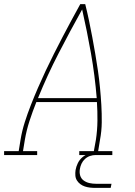

<svg xmlns="http://www.w3.org/2000/svg" viewBox="-38 -755 658 935"><path d="M-18 0V-19H53L62 -74Q69 -117 82.5 -159.5Q96 -202 112.5 -244Q129 -286 147 -327.5Q165 -369 184.5 -410.5Q204 -452 224.5 -492.5Q245 -533 266 -573.5Q287 -614 309 -654.5Q331 -695 353 -735H377Q387 -695 395.5 -654.5Q404 -614 411.5 -573.5Q419 -533 426 -492.5Q433 -452 439 -410.5Q445 -369 449 -327.5Q453 -286 455.5 -244Q458 -202 457.5 -159Q457 -116 449 -74L440 -19H509V0H348V-19H419L429 -74Q436 -120 436.5 -166.5Q437 -213 434 -258H139Q121 -213 106 -167Q91 -121 83 -74L74 -19H143V0ZM433 -277Q424 -388 405 -495.5Q386 -603 362 -709Q303 -603 247.5 -495.5Q192 -388 147 -277ZM426 160Q413 160 400 158.5Q387 157 375 153Q363 149 353 141.5Q343 134 336.5 123.5Q330 113 329 100Q328 87 330 73Q333 56 341 39.5Q349 23 363 11Q377 -1 394.5 -6Q412 -11 430 -11L428 0Q414 0 400.5 4.5Q387 9 376 19Q365 29 359 42Q353 55 351 68Q348 85 352.5 100Q357 115 369.5 124Q382 133 397.5 136.5Q413 140 430 140H505L501 160Z"/></svg>

Font: Iosevka Curly Slab ThExObl
Style: Regular
Weight: 100
Width: 7
Italic angle: -9°
Monospace: yes
Designer: Belleve Invis
Foundry: Belleve Invis
Version: Version 11.1.0; ttfautohint (v1.8.3)